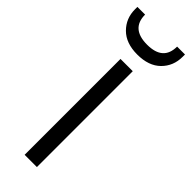

<svg xmlns="http://www.w3.org/2000/svg" viewBox="-271 -757 773 773"><g transform="rotate(45 115.5 -371.0)"><path d="M80.1 -545.9H149.9V0H80.1ZM-20 -729V-742.2H23.9Q23.9 -662.1 115.2 -662.1Q206.1 -662.1 206.1 -742.2H251V-729Q251 -676.3 215.6 -641.1Q180.2 -606 115.2 -606Q50.8 -606 15.4 -641.4Q-20 -676.8 -20 -729Z"/></g></svg>

Font: PoppinsZ Light
Style: Regular
Weight: 300
Designer: Ninad Kale (Devanagari), Jonny Pinhorn (Latin)
Foundry: Indian Type Foundry
Version: Version 3.002;FEAKit 1.0